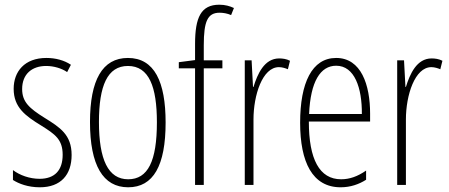

<svg xmlns="http://www.w3.org/2000/svg" viewBox="-20 -785 1907 815"><path d="M284 -127C284 -213 235 -244 169 -285C105 -325 74 -352 74 -407C74 -470 115 -505 176 -505C208 -505 242 -495 265 -479L281 -510C253 -529 216 -539 177 -539C84 -539 38 -481 38 -408C38 -329 88 -293 155 -252C214 -215 246 -193 246 -128C246 -63 213 -26 148 -26C106 -26 64 -41 35 -63V-21C60 -5 99 10 149 10C238 10 284 -43 284 -127Z M683 -265C683 -437 636 -539 523 -539C414 -539 362 -444 362 -267C362 -84 417 10 524 10C631 10 683 -82 683 -265ZM400 -267C400 -421 436 -505 523 -505C613 -505 646 -416 646 -266C646 -101 608 -24 524 -24C439 -24 400 -108 400 -267Z M924 -495V-529H845V-593C845 -694 861 -731 912 -731C928 -731 945 -728 961 -721L973 -751C956 -759 936 -765 911 -765C833 -765 808 -711 808 -598V-530L739 -521V-495H808V0H845V-495Z M1165 -537C1102 -537 1073 -471 1056 -416H1054L1048 -529H1019V0H1056V-278C1056 -381 1094 -500 1164 -500C1178 -500 1193 -495 1202 -491L1211 -527C1196 -535 1179 -537 1165 -537Z M1407 -539C1304 -539 1254 -433 1254 -264C1254 -97 1306 10 1426 10C1468 10 1504 -3 1534 -22V-61C1498 -36 1464 -24 1428 -24C1336 -24 1291 -109 1291 -269H1551V-303C1551 -425 1513 -539 1407 -539ZM1407 -506C1485 -506 1517 -412 1516 -301H1292C1298 -439 1340 -506 1407 -506Z M1812 -537C1749 -537 1720 -471 1703 -416H1701L1695 -529H1666V0H1703V-278C1703 -381 1741 -500 1811 -500C1825 -500 1840 -495 1849 -491L1858 -527C1843 -535 1826 -537 1812 -537Z"/></svg>

Font: Noto Sans Georgian ExtraCondensed ExtraLight
Style: Regular
Weight: 200
Width: 2
Designer: Monotype Design Team, Akaki Razmadze
Foundry: Google LLC
Version: Version 2.005